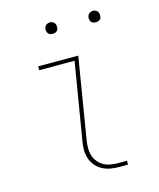

<svg xmlns="http://www.w3.org/2000/svg" viewBox="-107 -784 715 861"><g transform="rotate(-15 250.0 -353.5)"><path d="M340 0Q319 0 299 -3.5Q279 -7 261.5 -16.5Q244 -26 231.5 -41Q219 -56 212.5 -75Q206 -94 206 -114.5Q206 -135 210 -156L269 -512H105V-530H291L229 -153Q226 -135 226 -117Q226 -99 231 -83Q236 -67 247 -53.5Q258 -40 272.5 -32Q287 -24 304.5 -21Q322 -18 340 -18H380V0ZM406 -654Q400 -654 394 -656Q388 -658 384.5 -663Q381 -668 380 -674Q379 -680 380 -686Q381 -691 383.5 -695Q386 -699 389.5 -701.5Q393 -704 397.5 -705.5Q402 -707 406 -707Q413 -707 418.5 -704.5Q424 -702 427.5 -697Q431 -692 432 -686Q433 -680 432 -674Q432 -669 429.5 -665Q427 -661 423 -658.5Q419 -656 415 -655Q411 -654 406 -654ZM206 -654Q200 -654 194 -656Q188 -658 184.5 -663Q181 -668 180 -674Q179 -680 180 -686Q181 -691 183.5 -695Q186 -699 189.5 -701.5Q193 -704 197.5 -705.5Q202 -707 206 -707Q213 -707 218.5 -704.5Q224 -702 227.5 -697Q231 -692 232 -686Q233 -680 232 -674Q232 -669 229.5 -665Q227 -661 223 -658.5Q219 -656 215 -655Q211 -654 206 -654Z"/></g></svg>

Font: Iosevka Curly Thin Oblique
Style: Regular
Weight: 100
Italic angle: -9°
Monospace: yes
Designer: Belleve Invis
Foundry: Belleve Invis
Version: Version 11.1.0; ttfautohint (v1.8.3)